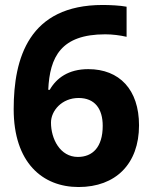

<svg xmlns="http://www.w3.org/2000/svg" viewBox="-20 -742 612 772"><path d="M35 -303C35 -89 150 10 296 10C445 10 539 -83 539 -238C539 -382 460 -464 335 -464C255 -464 207 -428 180 -381H174C180 -513 225 -604 403 -604C432 -604 463 -600 489 -594V-715C464 -720 421 -722 393 -722C96 -722 35 -508 35 -303ZM293 -111C222 -111 185 -183 185 -249C185 -297 229 -348 296 -348C361 -348 393 -305 393 -236C393 -150 352 -111 293 -111Z"/></svg>

Font: Noto Kufi Arabic
Style: Bold
Weight: 700
Designer: Monotype Design Team, David Williams, Khaled Hosny
Foundry: Google LLC
Version: Version 2.109